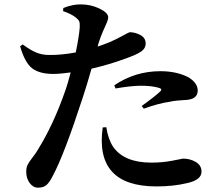

<svg xmlns="http://www.w3.org/2000/svg" viewBox="-20 -829 1040 890"><path d="M515.6 -418.9 509.8 -433.6Q606.4 -499 723.6 -499Q798.8 -499 853.5 -470.7Q896.5 -444.3 896.5 -409.2Q896.5 -366.2 834 -365.2Q792 -363.3 767.6 -357.4Q716.8 -350.6 646.5 -325.2L636.7 -337.9Q658.2 -352.5 687.5 -375.5Q716.8 -398.4 724.6 -407.2Q732.4 -416 719.7 -420.9Q685.5 -431.6 633.8 -431.6Q588.9 -431.6 515.6 -418.9ZM436.5 -627.9 432.6 -613.3Q488.3 -630.9 537.1 -657.2Q578.1 -679.7 581.1 -679.7Q606.4 -679.7 630.9 -666.5Q655.3 -653.3 655.3 -627Q655.3 -605.5 635.3 -590.8Q615.2 -576.2 559.6 -556.6Q485.4 -529.3 404.3 -510.7Q381.8 -431.6 364.3 -378.9Q277.3 -111.3 224.6 -13.7Q210 15.6 195.8 28.3Q181.6 41 156.2 41Q133.8 41 117.7 19.5Q101.6 -2 101.6 -33.2Q101.6 -51.8 107.9 -64.9Q114.3 -78.1 130.4 -98.6Q146.5 -119.1 155.3 -134.8Q228.5 -252 284.2 -413.1Q294.9 -444.3 307.6 -493.2Q257.8 -486.3 226.6 -486.3Q164.1 -486.3 129.9 -511.7Q95.7 -537.1 73.2 -614.3L85 -623Q124 -594.7 150.4 -584.5Q176.8 -574.2 208 -574.2Q260.7 -573.2 331.1 -585.9Q346.7 -661.1 349.6 -702.1Q350.6 -721.7 347.2 -730Q343.8 -738.3 331.1 -748Q308.6 -765.6 272.5 -777.3L273.4 -792Q318.4 -809.6 355.5 -808.6Q400.4 -808.6 440.4 -789.6Q480.5 -770.5 481.4 -750Q481.4 -738.3 475.6 -725.1Q469.7 -711.9 458 -685.5Q446.3 -659.2 436.5 -627.9ZM456.1 -238.3 472.7 -239.3Q481.4 -183.6 503.9 -149.4Q554.7 -75.2 681.6 -75.2Q734.4 -75.2 780.8 -84.5Q827.1 -93.8 828.1 -93.8Q861.3 -93.8 887.7 -78.1Q914.1 -62.5 914.1 -33.2Q914.1 4.9 848.6 19.5Q784.2 35.2 706.1 35.2Q418 35.2 456.1 -238.3Z"/></svg>

Font: GenYoMin TW TTF Bold
Style: Regular
Weight: 700
Version: Version 1.300